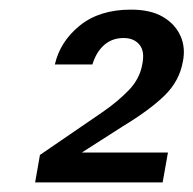

<svg xmlns="http://www.w3.org/2000/svg" viewBox="-20 -731 402 399"><path d="M53 -352 63 -409 193 -498Q225 -520 248 -544Q271 -568 276 -599Q281 -625 269.5 -638.5Q258 -652 237 -652Q213 -652 196.5 -637.5Q180 -623 172 -597H94Q105 -645 146 -678Q187 -711 252 -711Q293 -711 318.5 -696Q344 -681 355 -656.5Q366 -632 360 -603Q353 -563 322.5 -533Q292 -503 236 -469L150 -414H329L318 -352Z"/></svg>

Font: DM Sans Medium
Style: Italic
Weight: 500
Italic angle: -10°
Designer: Colophon Foundry, Jonny Pinhorn
Foundry: Colophon Foundry
Version: Version 4.004;gftools[0.9.30]